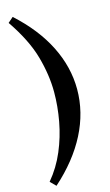

<svg xmlns="http://www.w3.org/2000/svg" viewBox="-151 -882 646 1128"><g transform="rotate(-15 171.5 -318.5)"><path d="M20 -803 52 -831Q179 -716 243.5 -587Q308 -458 308 -323Q308 -184 241 -53Q174 78 44 194L11 161Q69 92 104.5 8Q140 -76 156.5 -165.5Q173 -255 173 -342Q173 -446 141 -559.5Q109 -673 20 -803Z"/></g></svg>

Font: Libre Baskerville
Style: Bold
Weight: 700
Designer: Pablo Impallari, Rodrigo Fuenzalida
Foundry: Pablo Impallari, Rodrigo Fuenzalida
Version: Version 1.051; ttfautohint (v1.8.4.7-5d5b)